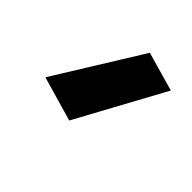

<svg xmlns="http://www.w3.org/2000/svg" viewBox="-60 -860 421 421"><g transform="rotate(-45 150.5 -649.5)"><path d="M275 -542 71 -653 101 -757 301 -633Z"/></g></svg>

Font: DM Sans 16pt
Style: Bold Italic
Weight: 700
Italic angle: -10°
Version: Version 4.004;gftools[0.9.30]